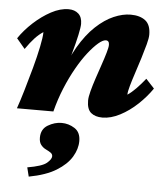

<svg xmlns="http://www.w3.org/2000/svg" viewBox="-52 -490 719 825"><g transform="rotate(5 307.0 -77.5)"><path d="M395.5 7.8Q364.3 7.8 346.2 -7.3Q328.1 -22.5 328.1 -59.6Q328.1 -75.2 335 -101.1Q341.8 -127 352.1 -157.7Q362.3 -188.5 372.6 -218.3Q382.8 -248 389.6 -271.5Q396.5 -294.9 396.5 -305.7Q396.5 -324.2 381.8 -324.2Q369.1 -324.2 349.6 -307.6Q330.1 -291 306.6 -261.2Q283.2 -231.4 260.3 -190.9Q237.3 -150.4 217.3 -102.1Q197.3 -53.7 183.6 0H26.4Q38.1 -33.2 52.2 -81.1Q66.4 -128.9 80.1 -179.2Q93.8 -229.5 102.5 -272Q111.3 -314.5 111.3 -335.9Q92.8 -324.2 74.7 -304.7Q56.6 -285.2 37.1 -256.8L1 -299.8Q25.4 -335.9 61 -368.7Q96.7 -401.4 135.7 -422.4Q174.8 -443.4 210.9 -443.4Q237.3 -443.4 253.4 -428.7Q269.5 -414.1 269.5 -384.8Q269.5 -371.1 262.2 -336.9Q254.9 -302.7 241.2 -253.9Q227.5 -205.1 207 -146.5H201.2Q224.6 -225.6 257.8 -282.2Q291 -338.9 329.1 -374.5Q367.2 -410.2 405.8 -426.8Q444.3 -443.4 478.5 -443.4Q518.6 -443.4 542 -425.3Q565.4 -407.2 565.4 -364.3Q565.4 -349.6 558.1 -322.3Q550.8 -294.9 540.5 -261.7Q530.3 -228.5 519.5 -196.3Q508.8 -164.1 501.5 -138.2Q494.1 -112.3 494.1 -99.6Q511.7 -111.3 530.8 -130.9Q549.8 -150.4 569.3 -174.8L605.5 -135.7Q581.1 -99.6 545.9 -66.4Q510.7 -33.2 471.2 -12.7Q431.6 7.8 395.5 7.8ZM102.5 288.1 92.8 249Q156.2 238.3 175.8 221.7Q195.3 205.1 195.3 192.4Q195.3 182.6 186.5 176.8Q177.7 170.9 165.5 165Q153.3 159.2 144.5 147.9Q135.7 136.7 135.7 117.2Q135.7 80.1 164.6 63Q193.4 45.9 223.6 45.9Q253.9 45.9 279.8 62.5Q305.7 79.1 305.7 117.2Q305.7 151.4 285.2 185.5Q264.6 219.7 220.2 247.1Q175.8 274.4 102.5 288.1Z"/></g></svg>

Font: Crimson Pro Black
Style: Italic
Weight: 900
Italic angle: -12°
Designer: Jacques Le Bailly
Foundry: Baron von Fonthausen
Version: Version 1.003